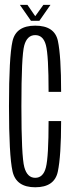

<svg xmlns="http://www.w3.org/2000/svg" viewBox="-20 -788 306 812"><path d="M129 4Q210.5 4 224.5 -62.2Q238.5 -128.5 238.5 -276H185.5Q185.5 -124.5 174.2 -80.2Q163 -36 129 -36Q95 -36 82.8 -81.2Q70.5 -126.5 70.5 -339Q70.5 -551.5 82.5 -595.5Q94.5 -639.5 129 -639.5Q163 -639.5 174.2 -596.8Q185.5 -554 185.5 -399.5H238.5Q238.5 -551 224.8 -615.2Q211 -679.5 129 -679.5Q47.5 -679.5 32.8 -613.5Q18 -547.5 18 -339Q18 -131 33 -63.5Q48 4 129 4ZM111 -700H146.5L193.5 -767.5H163.5L129 -719.5L96 -767.5H64Z"/></svg>

Font: Anybody ExtraCondensed Light
Style: Regular
Weight: 300
Width: 2
Version: Version 1.113;gftools[0.9.25]